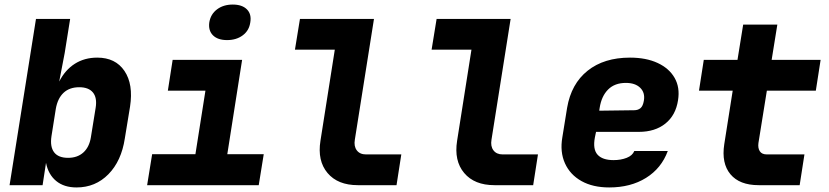

<svg xmlns="http://www.w3.org/2000/svg" viewBox="-20 -813 3640 843"><path d="M316 10Q261 10 226.5 -18.5Q192 -47 182 -98L167 0H22L138 -730H288L264 -580L240 -455Q266 -506 308.5 -533Q351 -560 407 -560Q487 -560 526.5 -501.5Q566 -443 551 -345L528 -205Q513 -106 456 -48Q399 10 316 10ZM279 -120Q320 -120 346 -143.5Q372 -167 379 -210L400 -340Q407 -384 388 -407Q369 -430 328 -430Q285 -430 259 -405.5Q233 -381 225 -335L206 -215Q199 -169 217.5 -144.5Q236 -120 279 -120Z M626 0 648 -136H838L882 -415H717L738 -550H1043L978 -136H1138L1116 0ZM977 -637Q936 -637 915 -658Q894 -679 899 -715Q905 -751 933 -772Q961 -793 1002 -793Q1043 -793 1064 -772Q1085 -751 1079 -715Q1074 -679 1046 -658Q1018 -637 977 -637Z M1551 0Q1463 0 1418 -53.5Q1373 -107 1387 -195L1450 -595H1275L1297 -730H1622L1538 -200Q1533 -171 1546.5 -153Q1560 -135 1587 -135H1742L1721 0Z M2151 0Q2063 0 2018 -53.5Q1973 -107 1987 -195L2050 -595H1875L1897 -730H2222L2138 -200Q2133 -171 2146.5 -153Q2160 -135 2187 -135H2342L2321 0Z M2655 10Q2583 10 2533 -18Q2483 -46 2460.5 -96Q2438 -146 2449 -210L2470 -340Q2488 -445 2560 -502.5Q2632 -560 2746 -560Q2817 -560 2867.5 -536.5Q2918 -513 2942 -471Q2966 -429 2957 -373Q2947 -307 2901.5 -270.5Q2856 -234 2785 -234H2597L2592 -210Q2582 -158 2603.5 -134Q2625 -110 2674 -110Q2706 -110 2731.5 -120Q2757 -130 2765 -150H2912Q2884 -74 2816.5 -32Q2749 10 2655 10ZM2611 -327 2764 -329Q2781 -329 2792 -338Q2803 -347 2807 -371Q2813 -406 2791 -427.5Q2769 -449 2728 -449Q2679 -449 2650 -420Q2621 -391 2613 -340Z M3311 0Q3227 0 3187 -48Q3147 -96 3160 -180L3197 -415H3049L3070 -550H3218L3243 -705H3393L3368 -550H3583L3562 -415H3347L3310 -185Q3307 -163 3316 -149Q3325 -135 3347 -135H3512L3491 0Z"/></svg>

Font: JetBrains Mono NL ExtraBold
Style: Italic
Weight: 800
Italic angle: -9°
Monospace: yes
Designer: Philipp Nurullin, Konstantin Bulenkov
Foundry: JetBrains
Version: Version 2.305; ttfautohint (v1.8.4.7-5d5b)